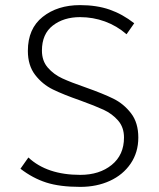

<svg xmlns="http://www.w3.org/2000/svg" viewBox="-20 -714 621 751"><path d="M60 -54 91 -98Q164 -30 294 -30Q369 -30 417 -69Q465 -108 465 -176Q465 -216 442 -242.5Q419 -269 385.5 -284.5Q352 -300 294 -321Q228 -344 187 -364Q146 -384 117.5 -421Q89 -458 89 -515Q89 -602 147 -648Q205 -694 293 -694Q358 -694 408.5 -676.5Q459 -659 505 -623L475 -580Q437 -613 390.5 -630Q344 -647 293 -647Q229 -647 186.5 -614Q144 -581 144 -516Q144 -476 167 -449.5Q190 -423 223.5 -407.5Q257 -392 315 -372Q383 -348 423.5 -328Q464 -308 492.5 -271Q521 -234 521 -176Q521 -118 491 -74Q461 -30 409.5 -6.5Q358 17 294 17Q214 17 161 0Q108 -17 60 -54Z"/></svg>

Font: Martel Sans ExtraLight
Style: Regular
Weight: 275
Designer: Dan Reynolds and Mathieu Réguer
Foundry: Dan Reynolds and Mathieu Réguer
Version: Version 1.002; ttfautohint (v1.1) -l 5 -r 5 -G 72 -x 0 -D la